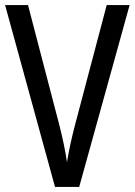

<svg xmlns="http://www.w3.org/2000/svg" viewBox="-20 -734 529 754"><path d="M489 -714H399L274 -241C261 -191 250 -141 243 -97C237 -141 226 -191 214 -239L90 -714H0L196 0H291Z"/></svg>

Font: Noto Sans Sinhala Condensed
Style: Regular
Weight: 400
Width: 3
Designer: Jelle Bosma - Monotype Design Team
Foundry: Monotype Imaging Inc.
Version: Version 2.006